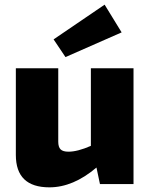

<svg xmlns="http://www.w3.org/2000/svg" viewBox="-20 -790 644 824"><path d="M261 -545 210 -621 429 -770 502 -651ZM553 -497V0H409L394 -71Q294 14 192 14Q48 14 48 -125V-497H230V-182Q230 -159 240 -149Q250 -139 274 -139Q313 -139 370 -164V-497Z"/></svg>

Font: Ezarion Extra Bold
Style: Regular
Weight: 800
Designer: Natanael Gama
Version: Version 1.001;PS 001.001;hotconv 1.0.70;makeotf.lib2.5.58329